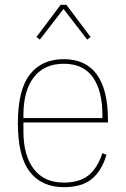

<svg xmlns="http://www.w3.org/2000/svg" viewBox="-20 -763 520 795"><path d="M244 12Q153 12 103.5 -51.5Q54 -115 54 -253Q54 -391 103.5 -454.5Q153 -518 244 -518Q335 -518 381 -454.5Q427 -391 427 -266V-256H77V-219Q77 -119 120 -63Q163 -7 244 -7Q310 -7 347 -37.5Q384 -68 404 -129L421 -122Q401 -55 359.5 -21.5Q318 12 244 12ZM244 -499Q163 -499 120 -443Q77 -387 77 -287V-274H404V-287Q404 -387 364.5 -443Q325 -499 244 -499ZM255 -743 355 -610 341 -599 243 -726 145 -599 131 -610 231 -743Z"/></svg>

Font: IBM Plex Sans Cond Thin
Style: Regular
Weight: 100
Width: 3
Designer: Mike Abbink, Paul van der Laan, Pieter van Rosmalen
Foundry: Bold Monday
Version: Version 1.3